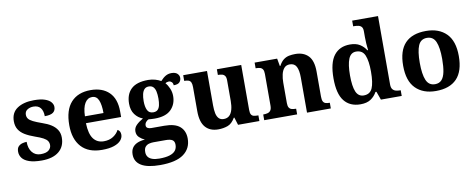

<svg xmlns="http://www.w3.org/2000/svg" viewBox="-78 -1142 4371 1763"><g transform="rotate(-10 2107.5 -260.0)"><path d="M231 10Q159 10 114.5 -5.5Q70 -21 50 -47.5Q30 -74 30 -107Q30 -140 46 -156Q62 -172 84 -177.5Q106 -183 123 -183Q123 -121 152.5 -85Q182 -49 231 -49Q283 -49 306.5 -69Q330 -89 330 -117Q330 -139 319 -155.5Q308 -172 281 -186.5Q254 -201 207 -217Q153 -236 116 -258.5Q79 -281 59.5 -312.5Q40 -344 40 -389Q40 -469 99 -508.5Q158 -548 255 -548Q318 -548 356.5 -534.5Q395 -521 412.5 -499.5Q430 -478 430 -455Q430 -421 406.5 -403.5Q383 -386 328 -386Q328 -436 306 -463.5Q284 -491 240 -491Q208 -491 183.5 -475.5Q159 -460 159 -429Q159 -408 170.5 -392Q182 -376 212 -361Q242 -346 296 -327Q341 -312 375 -290.5Q409 -269 428.5 -238.5Q448 -208 448 -166Q448 -83 391.5 -36.5Q335 10 231 10Z M794 10Q667 10 601 -62.5Q535 -135 535 -265Q535 -406 600 -477.5Q665 -549 783 -549Q892 -549 954.5 -488Q1017 -427 1017 -308V-257H689Q692 -157 726.5 -111Q761 -65 823 -65Q875 -65 911 -88.5Q947 -112 964 -146Q978 -139 984.5 -126.5Q991 -114 991 -97Q991 -69 970 -44.5Q949 -20 905.5 -5Q862 10 794 10ZM864 -321Q864 -398 846 -441Q828 -484 785 -484Q743 -484 718 -442.5Q693 -401 691 -321Z M1295 240Q1177 240 1119 204.5Q1061 169 1061 101Q1061 65 1076.5 40.5Q1092 16 1122.5 2Q1153 -12 1196 -15Q1169 -26 1146 -47.5Q1123 -69 1123 -104Q1123 -137 1148 -162Q1173 -187 1212 -209Q1168 -225 1139 -264Q1110 -303 1110 -364Q1110 -452 1161 -500.5Q1212 -549 1319 -549Q1354 -549 1385 -540Q1416 -531 1438 -518Q1464 -547 1488 -560.5Q1512 -574 1542 -574Q1578 -574 1596 -557Q1614 -540 1614 -517Q1614 -495 1599 -477.5Q1584 -460 1543 -460Q1543 -480 1531 -491Q1519 -502 1505 -502Q1497 -502 1487 -499Q1477 -496 1472 -491Q1492 -469 1506.5 -435Q1521 -401 1521 -364Q1521 -288 1472 -238.5Q1423 -189 1319 -189Q1308 -189 1289 -190Q1270 -191 1261 -192Q1247 -186 1236 -172.5Q1225 -159 1225 -141Q1225 -125 1238 -117Q1251 -109 1272 -109H1393Q1493 -109 1539 -68.5Q1585 -28 1585 44Q1585 136 1514 188Q1443 240 1295 240ZM1297 180Q1356 180 1393 168.5Q1430 157 1447.5 135Q1465 113 1465 80Q1465 48 1445 35.5Q1425 23 1384 23H1268Q1248 23 1227.5 28.5Q1207 34 1193 50Q1179 66 1179 99Q1179 126 1192.5 144Q1206 162 1232.5 171Q1259 180 1297 180ZM1316 -248Q1343 -248 1357.5 -262Q1372 -276 1378 -302.5Q1384 -329 1384 -365Q1384 -402 1378 -430Q1372 -458 1357 -473.5Q1342 -489 1315 -489Q1289 -489 1274 -473Q1259 -457 1252.5 -429Q1246 -401 1246 -364Q1246 -312 1261.5 -280Q1277 -248 1316 -248Z M1877 10Q1799.4 10 1757.2 -38.5Q1715 -87 1715 -188V-412Q1715 -441 1708 -456.5Q1701 -472 1686 -477.5Q1671 -483 1647 -483H1645V-536H1867V-216Q1867 -172.6 1873.5 -141.3Q1880 -110 1896.8 -92.5Q1913.6 -75 1942.8 -75Q1975 -75 1995 -93.5Q2015 -112 2024.5 -146.7Q2034 -181.4 2034 -227V-419Q2034 -447.9 2024 -461.5Q2014 -475 1997.8 -479Q1981.7 -483 1961.6 -483H1959V-536H2186V-115.6Q2186 -87 2194.5 -73.5Q2203 -60 2218.7 -56.5Q2234.4 -53 2253 -53H2261V0H2062L2040 -71H2035.1Q2005 -19 1964.5 -4.5Q1924 10 1877 10Z M2306 0V-53H2308Q2331 -53 2348.5 -58Q2366 -63 2376 -77.7Q2386 -92.4 2386 -121.8V-417.6Q2386 -446 2377 -460Q2368 -474 2352 -478.5Q2336 -483 2314 -483H2311V-536H2521L2533.7 -465H2538.5Q2559 -503 2582.5 -520.5Q2606 -538 2633.3 -543.5Q2660.7 -549 2691.9 -549Q2769 -549 2813 -503.2Q2857 -457.4 2857 -356V-123.5Q2857 -93 2864.5 -78Q2872 -63 2887 -58Q2902 -53 2924 -53H2927V0H2705V-329Q2705 -394 2687.1 -429Q2669.3 -464 2624.8 -464Q2592 -464 2573.2 -442.5Q2554.3 -420.9 2546.2 -385.5Q2538 -350.1 2538 -309V-118Q2538 -90 2547 -76Q2556 -62 2572 -57.5Q2588 -53 2610 -53H2613V0Z M3203 10Q3105 10 3052 -56.5Q2999 -123 2999 -267Q2999 -412 3051.5 -480Q3104 -548 3201 -548Q3257 -548 3293 -525.5Q3329 -503 3350 -468H3357Q3353 -496.5 3351 -531.2Q3349 -566 3349 -590V-645Q3349 -673 3338 -686Q3327 -699 3308.5 -703Q3290 -707 3268 -707H3260V-760H3501V-123Q3501 -93 3512.5 -78Q3524 -63 3542.8 -58Q3561.6 -53 3584 -53H3588V0H3394L3366 -78H3357Q3335 -38 3298.7 -14Q3262.4 10 3203 10ZM3246.3 -65Q3305 -65 3327 -115.3Q3349 -165.6 3349 -269Q3349 -368.2 3327.1 -421.1Q3305.3 -474 3245.7 -474Q3196 -474 3174.5 -421.1Q3153 -368.1 3153 -268Q3153 -166.5 3174.4 -115.8Q3195.9 -65 3246.3 -65Z M3906.6 10Q3787 10 3718 -59.3Q3649 -128.7 3649 -270.3Q3649 -411 3715.1 -480Q3781.2 -549 3910 -549Q4030 -549 4099 -480Q4168 -411 4168 -270.3Q4168 -128.7 4101.5 -59.3Q4035 10 3906.6 10ZM3909.2 -53Q3948 -53 3970.7 -77.4Q3993.3 -101.7 4003.2 -150.5Q4013 -199.2 4013 -270Q4013 -377 3989.5 -431Q3966 -485 3908 -485Q3850 -485 3827 -431.2Q3804 -377.5 3804 -270Q3804 -164 3827.5 -108.5Q3851 -53 3909.2 -53Z"/></g></svg>

Font: Noto Serif Kannada
Style: Regular
Weight: 400
Designer: Universal Thirst, Indian Type Foundry and the Monotype Design Team
Foundry: Monotype Imaging Inc.
Version: Version 2.003